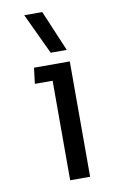

<svg xmlns="http://www.w3.org/2000/svg" viewBox="-81 -734 457 777"><g transform="rotate(-10 147.5 -345.0)"><path d="M155 -522 76 -690H150L221 -522ZM143 0V-409H70L78 -474H225V0Z"/></g></svg>

Font: Kanit Light
Style: Regular
Weight: 300
Designer: Katatrad Team
Foundry: CadsonDemak
Version: Version 2.000; ttfautohint (v1.8.3)